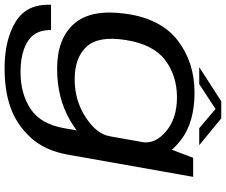

<svg xmlns="http://www.w3.org/2000/svg" viewBox="-96 -658 984 837"><g transform="rotate(90 396.5 -239.0)"><path d="M275.5 233.5Q374 233.5 447.2 207.2Q520.5 181 577 120Q633.5 59 651.5 -41.5L748.5 -588.5H665.5L610 -442L536.5 -27Q519 75.5 452.8 119.8Q386.5 164 291 164Q233.5 164 191.2 148.8Q149 133.5 128.5 105.2Q108 77 108.5 31H-1.5Q-6.5 137 72.2 185.2Q151 233.5 275.5 233.5ZM277 4.5Q405.5 4.5 502.5 -52.2Q599.5 -109 608.5 -161L571.5 -225.5Q562 -167.5 488.5 -119.8Q415 -72 323.5 -72Q229 -72 181 -123.8Q133 -175.5 152 -295Q171 -415 239.5 -466.5Q308 -518 402 -518Q493.5 -518 550 -470.5Q606.5 -423 597 -365.5L655 -426.5Q664 -477 587 -535.8Q510 -594.5 381 -594.5Q249.5 -594.5 154.2 -521.5Q59 -448.5 37.5 -295.5Q16 -144 80.8 -69.8Q145.5 4.5 277 4.5ZM270 -615H344L452.5 -686L536.5 -615H610.5L493.5 -711H419Z"/></g></svg>

Font: Anybody Expanded
Style: Italic
Weight: 400
Width: 7
Italic angle: -10°
Version: Version 1.113;gftools[0.9.25]